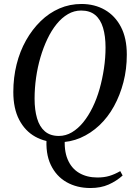

<svg xmlns="http://www.w3.org/2000/svg" viewBox="-20 -700 669 966"><path d="M435 246Q367 246 315 216.5Q263 187 235.5 129.5Q208 72 215 -12H307Q301 55 320 101Q339 147 378 170Q417 193 470 193Q504 193 530.5 185Q557 177 585 161L597 183Q566 211 526.5 228.5Q487 246 435 246ZM273 16Q208 16 157 -12.5Q106 -41 76.5 -97.5Q47 -154 47 -237Q47 -310 63.5 -376Q80 -442 111 -497Q142 -552 184.5 -593.5Q227 -635 279 -657.5Q331 -680 390 -680Q456 -680 507.5 -650.5Q559 -621 588.5 -564.5Q618 -508 618 -425Q618 -352 601 -286.5Q584 -221 553.5 -165.5Q523 -110 480 -69.5Q437 -29 385 -6.5Q333 16 273 16ZM276 -16Q311 -16 342 -34.5Q373 -53 399 -85Q425 -117 446 -160Q467 -203 481 -252.5Q495 -302 503 -355.5Q511 -409 511 -461Q511 -518 498.5 -560Q486 -602 459 -624.5Q432 -647 388 -647Q353 -647 322 -629Q291 -611 265 -579Q239 -547 218.5 -504Q198 -461 183.5 -411.5Q169 -362 161.5 -309Q154 -256 154 -203Q154 -147 166.5 -104.5Q179 -62 206 -39Q233 -16 276 -16Z"/></svg>

Font: Source Serif 4 48pt SemiBold
Style: Italic
Weight: 600
Italic angle: -12°
Designer: Frank Grießhammer
Foundry: Adobe Systems Incorporated
Version: Version 4.004;hotconv 1.0.116;makeotfexe 2.5.65601